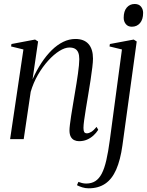

<svg xmlns="http://www.w3.org/2000/svg" viewBox="-20 -716 756 988"><path d="M147.5 -308Q168 -354 193 -392Q218 -430 246.2 -457.8Q274.5 -485.5 305.2 -500.5Q336 -515.5 368 -515.5Q412.5 -515.5 435.5 -489.5Q458.5 -463.5 458.5 -414Q458.5 -398.5 455 -369Q451.5 -339.5 445.8 -302.2Q440 -265 433.5 -226Q427.5 -190.5 422 -156.8Q416.5 -123 413 -97.2Q409.5 -71.5 409.5 -58Q409.5 -43.5 413.2 -36.8Q417 -30 427.5 -30Q437.5 -30 449.8 -37.5Q462 -45 477 -63L485.5 -48Q475 -31.5 460.2 -18.2Q445.5 -5 427.2 2.8Q409 10.5 386.5 10.5Q373 10.5 361.8 5Q350.5 -0.5 344 -12.8Q337.5 -25 337.5 -45.5Q337.5 -55.5 339.8 -74.8Q342 -94 346 -119.8Q350 -145.5 355 -175Q360 -204.5 365 -235Q369.5 -262 373.8 -288Q378 -314 381.2 -337.2Q384.5 -360.5 386.2 -379.5Q388 -398.5 388 -411.5Q388 -432 382.8 -445.2Q377.5 -458.5 366.2 -465Q355 -471.5 337 -471.5Q314 -471.5 285.2 -453.5Q256.5 -435.5 227.8 -403.8Q199 -372 175.2 -331Q151.5 -290 138 -243.5L102 0H32L100.5 -461.5L37 -477L39 -489.5L160.5 -512.5L176 -502.5ZM610 32Q599.5 107.5 578 156.5Q556.5 205.5 521.5 229.2Q486.5 253 436 253Q419 253 403.2 248Q387.5 243 376 237L383.5 220Q391 223 401.8 225.8Q412.5 228.5 423 228.5Q451 228.5 470.5 216Q490 203.5 503.8 177Q517.5 150.5 527.2 108Q537 65.5 545 5.5L607.5 -461.5L543.5 -477L545.5 -489.5L668 -512.5L683.5 -502.5ZM658.5 -578.5Q638.5 -578.5 627.5 -592Q616.5 -605.5 616.5 -624.5Q616.5 -658.5 632.2 -677Q648 -695.5 673 -695.5Q694.5 -695.5 705.5 -682Q716.5 -668.5 716.5 -649.5Q716.5 -616 700.5 -597.2Q684.5 -578.5 658.5 -578.5Z"/></svg>

Font: Merriweather 144pt Light
Style: Italic
Weight: 300
Italic angle: -7.8°
Version: Version 2.101